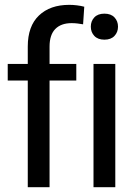

<svg xmlns="http://www.w3.org/2000/svg" viewBox="-20 -780 577 800"><path d="M95.7 0V-585.9Q95.7 -670.9 142.1 -715.3Q188.5 -759.8 268.6 -759.8Q284.2 -759.8 300.3 -757.8Q316.4 -755.9 331.1 -752L326.2 -678.7Q315.4 -680.7 303.2 -682.1Q291 -683.6 278.3 -683.6Q234.4 -683.6 210.4 -659.2Q186.5 -634.8 186.5 -585.9V-484.4V-473.6V0ZM12.2 -444.3V-513.7H129.9H152.3H297.9V-444.3ZM369.6 0V-513.7H460.4V0ZM358.4 -668.9Q358.4 -691.9 373 -707.5Q387.7 -723.1 415 -723.1Q442.4 -723.1 457 -707.5Q471.7 -691.9 471.7 -668.9Q471.7 -646 457 -630.4Q442.4 -614.7 415 -614.7Q387.7 -614.7 373 -630.4Q358.4 -646 358.4 -668.9Z"/></svg>

Font: RobotoFlex
Style: Regular
Weight: 400
Designer: Berlow after Robertson
Foundry: Google
Version: Version 2.136